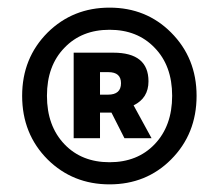

<svg xmlns="http://www.w3.org/2000/svg" viewBox="-20 -838 575 503"><path d="M105 -420Q38 -487 38 -587Q38 -686 105 -753Q171 -818 267 -818Q363 -818 428 -753Q495 -686 495 -587Q495 -487 428 -420Q363 -355 267 -355Q171 -355 105 -420ZM385 -460Q431 -508 431 -587Q431 -666 385 -713Q340 -760 267 -760Q194 -760 149 -713Q103 -666 103 -587Q103 -508 149 -460Q194 -413 267 -413Q340 -413 385 -460ZM173 -700H277Q369 -700 369 -625Q369 -581 330 -562L377 -476H306L272 -543H242V-476H173ZM263 -590Q297 -590 297 -620Q297 -649 264 -649H242V-590Z"/></svg>

Font: KaiGen Gothic KR Heavy
Style: Heavy
Weight: 900
Designer: Ryoko NISHIZUKA  (kana & ideographs); Paul D. Hunt (Latin, Greek & Cyrillic); Wenlong ZHANG  (bopomofo); Sandoll Communi
Foundry: Adobe Systems Incorporated
Version: Version 1.002 March 28, 2018